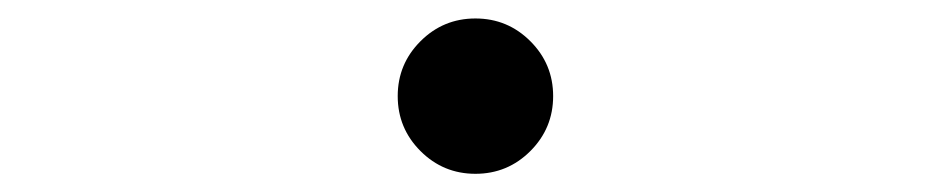

<svg xmlns="http://www.w3.org/2000/svg" viewBox="-20 -485 1040 210"><path d="M439.9 -319.8Q415 -344.7 415 -379.9Q415 -415 439.9 -439.9Q464.8 -464.8 500 -464.8Q535.2 -464.8 560.1 -439.9Q585 -415 585 -379.9Q585 -344.7 560.1 -319.8Q535.2 -294.9 500 -294.9Q464.8 -294.9 439.9 -319.8Z"/></svg>

Font: GenEi Gothic M ExtraLight
Style: Regular
Weight: 200
Designer: o_tamon (Modified); [Source Han Sans]
Ryoko NISHIZUKA  (kana & ideographs); Paul D. Hunt (Latin, Greek & Cyrillic); Wenl
Version: Version 1.1a;Original Version 1.004